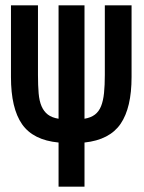

<svg xmlns="http://www.w3.org/2000/svg" viewBox="-20 -714 540 718"><path d="M199 -181Q104 -190 62.5 -249.5Q21 -309 21 -426V-694H122V-434Q122 -394 124.5 -365Q127 -336 135.5 -316.5Q144 -297 159 -285.5Q174 -274 199 -270V-694H296V-270Q320 -274 335 -285.5Q350 -297 358 -317Q366 -337 369 -366Q372 -395 372 -434V-694H472V-426Q472 -311 431 -251Q390 -191 296 -181V-16H199Z"/></svg>

Font: D2Coding ligature
Style: Bold
Weight: 700
Monospace: yes
Designer: Yong-Rak Park; Jeong-Hwan Yoon; Sang-Min Lee;
Foundry: NHN Corporation
Version: Version 1.3.2; Build 20180524